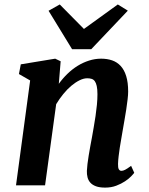

<svg xmlns="http://www.w3.org/2000/svg" viewBox="-20 -831 667 861"><path d="M197.8 -782.7 248 -811 356.4 -701.2 508.3 -811 553.2 -783.2 389.2 -610.4H303.2ZM115.2 -470.2 64.9 -499 73.2 -542.5 227.5 -567.9 252 -556.2 243.7 -455.1Q261.2 -479.5 282.7 -500.2Q304.2 -521 328.4 -535.9Q352.5 -550.8 379.2 -559.3Q405.8 -567.9 433.6 -567.9Q460.4 -567.9 482.7 -560.3Q504.9 -552.7 521 -535.4Q537.1 -518.1 545.9 -489.7Q554.7 -461.4 554.7 -420.4Q554.7 -406.2 552.2 -385Q549.8 -363.8 546.1 -339.8Q542.5 -315.9 538.1 -291.5Q533.7 -267.1 530.3 -246.6Q527.3 -228 523.7 -208Q520 -188 517.1 -168.5Q514.2 -148.9 512 -130.6Q509.8 -112.3 509.3 -96.2Q508.8 -78.6 512.9 -71.8Q517.1 -64.9 524.4 -64.9Q531.7 -64.9 541 -69.6Q550.3 -74.2 567.9 -87.4L582 -56.2Q578.6 -51.3 568.1 -40.3Q557.6 -29.3 540.8 -18.1Q523.9 -6.8 501.5 1.7Q479 10.3 451.7 10.3Q426.8 10.3 410.6 4.4Q394.5 -1.5 385.3 -11.7Q376 -22 372.6 -35.6Q369.1 -49.3 369.6 -64.9Q370.1 -78.1 372.3 -95.9Q374.5 -113.8 377.7 -133.5Q380.9 -153.3 384.8 -174.6Q388.7 -195.8 392.6 -216.3Q396 -236.8 400.4 -261Q404.8 -285.2 408.4 -310.5Q412.1 -335.9 414.6 -361.1Q417 -386.2 417 -408.2Q417 -431.2 413.8 -445.3Q410.6 -459.5 405 -467Q399.4 -474.6 390.9 -477.3Q382.3 -480 371.1 -480Q355 -480 336.7 -470.9Q318.4 -461.9 299.8 -446.3Q281.2 -430.7 263.9 -409.4Q246.6 -388.2 231.9 -363.8L182.1 0H51.8Z"/></svg>

Font: Merriweather Bold
Style: Italic
Weight: 700
Italic angle: -7°
Designer: Eben Sorkin ( eben@eyebytes.com )
Foundry: Eben Sorkin ( eben@eyebytes.com )
Version: Version 1.5; ttfautohint (v0.97) -l 13 -r 13 -G 200 -x 24 -f